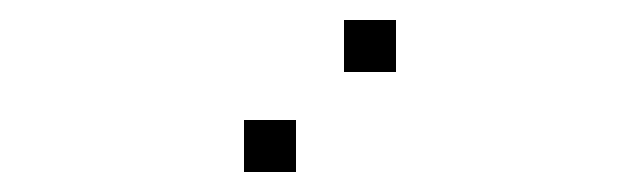

<svg xmlns="http://www.w3.org/2000/svg" viewBox="-20 4 640 192"><path d="M325 24Q324 24 324 24Q324 24 324 25V75Q324 76 324 76Q324 76 325 76H375Q376 76 376 76Q376 76 376 75V25Q376 24 376 24Q376 24 375 24ZM225 124Q224 124 224 124Q224 124 224 125V175Q224 176 224 176Q224 176 225 176H275Q276 176 276 176Q276 176 276 175V125Q276 124 276 124Q276 124 275 124Z"/></svg>

Font: Doto
Style: Regular
Weight: 400
Monospace: yes
Version: Version 1.000